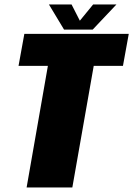

<svg xmlns="http://www.w3.org/2000/svg" viewBox="-20 -824 586 844"><path d="M97 0H298L392 -534.5H520.5L546 -675H87L61.5 -534.5H190.5ZM261.5 -694H387.5L492 -804.5H389.5L331 -733L294.5 -804.5H195Z"/></svg>

Font: Anybody Condensed Black
Style: Italic
Weight: 900
Width: 3
Italic angle: -10°
Version: Version 1.113;gftools[0.9.25]